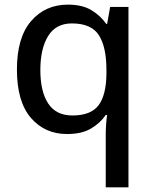

<svg xmlns="http://www.w3.org/2000/svg" viewBox="-20 -568 658 828"><path d="M436 11Q436 -7 437.5 -30.5Q439 -54 442 -72H436Q413 -38 373 -14Q333 10 269 10Q173 10 113 -60Q53 -130 53 -268Q53 -406 114 -477Q175 -548 273 -548Q335 -548 374.5 -524Q414 -500 438 -465H442L455 -538H534V240H436ZM292 -70Q372 -70 405 -114Q438 -158 439 -249V-267Q439 -365 406.5 -416Q374 -467 290 -467Q221 -467 187.5 -412.5Q154 -358 154 -266Q154 -173 188 -121.5Q222 -70 292 -70Z"/></svg>

Font: Noto Sans Sundanese Medium
Style: Regular
Weight: 500
Version: Version 2.003